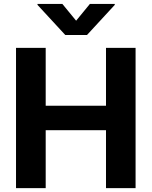

<svg xmlns="http://www.w3.org/2000/svg" viewBox="-20 -975 786 995"><path d="M216.8 0H63V-727.1H216.8V-427.2H529.3V-727.1H682.6V0H529.3V-300.3H216.8ZM174.3 -954.6H303.2L374.5 -867.7L445.8 -954.6H574.7V-949.7L430.7 -793.5H318.4L174.3 -949.7Z"/></svg>

Font: My Font
Style: Bold
Weight: 500
Designer: Rasmus Andersson
Foundry: rsms
Version: Version 0.001